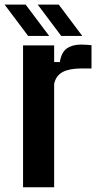

<svg xmlns="http://www.w3.org/2000/svg" viewBox="-48 -792 414 812"><path d="M49.5 0V-600H181V-529.5H205Q211.5 -571 234.8 -587.2Q258 -603.5 295.5 -603.5Q307.5 -603.5 319.2 -602.5Q331 -601.5 339 -601V-502.5H297Q246.5 -502.5 217.8 -487.8Q189 -473 181 -437.5V0ZM211 -640 111.5 -772.5H200.5L300 -640ZM71 -640 -28.5 -772.5H60.5L160 -640Z"/></svg>

Font: Big Shoulders
Style: Bold
Weight: 700
Designer: Patric King
Foundry: XO Type Co
Version: Version 2.002